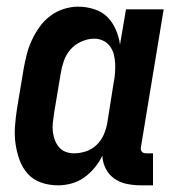

<svg xmlns="http://www.w3.org/2000/svg" viewBox="-20 -548 540 576"><path d="M439 8H403Q382 8 361.5 4Q341 0 324 -11.5Q307 -23 297.5 -41.5Q288 -60 287 -81Q278 -62 264 -45Q250 -28 232.5 -15.5Q215 -3 194.5 2.5Q174 8 154 8Q127 8 103 -0.5Q79 -9 63 -27Q47 -45 38.5 -68.5Q30 -92 26.5 -117.5Q23 -143 25 -169.5Q27 -196 31 -222L51 -342Q55 -364 60.5 -385.5Q66 -407 75.5 -427.5Q85 -448 98.5 -467Q112 -486 130.5 -500Q149 -514 171 -521Q193 -528 214 -528Q239 -528 262.5 -520.5Q286 -513 302 -497Q318 -481 327.5 -459Q337 -437 340 -414L358 -520H471L403 -108Q402 -104 402.5 -100Q403 -96 405.5 -93Q408 -90 411.5 -89Q415 -88 419 -88H439ZM202 -88Q220 -88 238 -94Q256 -100 270 -113.5Q284 -127 291.5 -144.5Q299 -162 302 -180L321 -300Q324 -314 325 -328.5Q326 -343 325.5 -357Q325 -371 321.5 -384.5Q318 -398 310 -409Q302 -420 289.5 -426Q277 -432 263 -432Q244 -432 224.5 -423.5Q205 -415 191.5 -399.5Q178 -384 171.5 -365Q165 -346 162 -327L142 -207Q140 -193 138.5 -179.5Q137 -166 138.5 -153Q140 -140 144.5 -128Q149 -116 157 -106.5Q165 -97 177 -92.5Q189 -88 202 -88Z"/></svg>

Font: Iosevka
Style: Bold Italic
Weight: 700
Italic angle: -9°
Monospace: yes
Designer: Belleve Invis
Foundry: Belleve Invis
Version: Version 32.5.0; ttfautohint (v1.8.4)